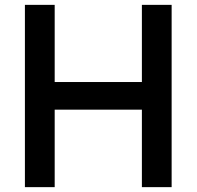

<svg xmlns="http://www.w3.org/2000/svg" viewBox="-20 -770 809 790"><path d="M563.8 -750H686.2V0H563.8V-318.8H205V0H82.5V-750H205V-432.5H563.8Z"/></svg>

Font: Now Medium
Style: Regular
Weight: 500
Designer: Alfredo Marco Pradil
Foundry: Alfredo Marco Pradil
Version: Version 1.002;PS 001.002;hotconv 1.0.88;makeotf.lib2.5.64775